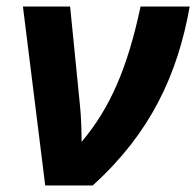

<svg xmlns="http://www.w3.org/2000/svg" viewBox="-20 -566 599 586"><path d="M50 -546 118 0H263C440 -160 522 -339 559 -546H409C369 -358 316 -236 229 -133C229 -162 228 -208 224 -245L194 -546Z"/></svg>

Font: BC Sans
Style: Bold Italic
Weight: 700
Italic angle: -12°
Designer: Monotype Design Team
Province of B.C.
Foundry: Monotype Imaging Inc.
Version: Version 2.000;GOOG;noto-source:20170915:90ef993387c0